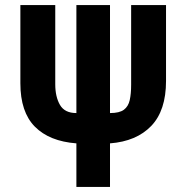

<svg xmlns="http://www.w3.org/2000/svg" viewBox="-20 -734 760 754"><path d="M280 0V-171Q174 -179 117 -236.5Q60 -294 60 -407V-714H197V-403Q197 -354 215.5 -322Q234 -290 280 -290V-714H412V-290Q449 -290 466.5 -303Q484 -316 489.5 -341Q495 -366 495 -401V-714H632V-416Q632 -300 574 -239.5Q516 -179 412 -171V0Z"/></svg>

Font: Noto Sans ExtraCondensed
Style: Bold
Weight: 700
Width: 2
Designer: Monotype Design Team
Foundry: Monotype Imaging Inc.
Version: Version 2.013; ttfautohint (v1.8.4.7-5d5b)